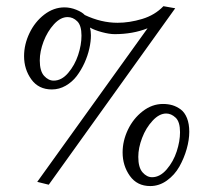

<svg xmlns="http://www.w3.org/2000/svg" viewBox="-20 -589 677 627"><path d="M431.6 -76.7Q431.6 -42 445.6 -26.1Q459.5 -10.3 476.6 -10.3Q502.4 -10.3 524.4 -35.9Q546.4 -61.5 557.1 -94.7Q567.9 -127.9 567.9 -157.2Q567.9 -191.4 553.5 -204.8Q539.1 -218.3 522.9 -218.3Q500 -218.3 478.3 -194.8Q456.5 -171.4 444.1 -138.7Q431.6 -106 431.6 -76.7ZM380.4 -91.3Q380.4 -128.9 397.7 -165.3Q415 -201.7 445.8 -225.6Q476.6 -249.5 512.2 -249.5Q528.8 -249.5 543 -245.4Q557.1 -241.2 570.1 -231.7Q583 -222.2 590.6 -203.4Q598.1 -184.6 598.1 -158.7Q598.1 -132.3 589.6 -102.3Q581.1 -72.3 565.7 -44.9Q550.3 -17.6 525.1 0.5Q500 18.6 470.7 18.6Q427.7 18.6 404.1 -14.6Q380.4 -47.9 380.4 -91.3ZM363.8 -514.6Q402.8 -514.6 444.3 -527.1Q485.8 -539.6 513.7 -568.8L552.2 -562L139.2 14.2L101.6 4.9L461.9 -496.6Q413.6 -477.5 354.5 -477.5Q336.9 -477.5 312.5 -484.1Q288.1 -490.7 273.9 -499Q276.9 -487.3 276.9 -473.6Q276.9 -453.6 271.7 -430.4Q266.6 -407.2 255.9 -383.5Q245.1 -359.9 230.5 -340.6Q215.8 -321.3 194.6 -309.1Q173.3 -296.9 149.4 -296.9Q106 -296.9 82.3 -329.8Q58.6 -362.8 58.6 -405.8Q58.6 -443.8 76.2 -480.7Q93.8 -517.6 124.5 -541.3Q155.3 -564.9 190.4 -564.9Q210 -564.9 229.2 -557.1Q248.5 -549.3 256.8 -540Q310.5 -514.6 363.8 -514.6ZM109.9 -391.6Q109.9 -356.9 124 -341.3Q138.2 -325.7 155.3 -325.7Q181.2 -325.7 202.6 -350.8Q224.1 -376 235.1 -409.2Q246.1 -442.4 246.1 -472.7Q246.1 -505.9 232.2 -519.5Q218.3 -533.2 200.7 -533.2Q177.7 -533.2 156.2 -509.8Q134.8 -486.3 122.3 -453.6Q109.9 -420.9 109.9 -391.6Z"/></svg>

Font: Libertinage
Style: b
Weight: 400
Designer: OSP
Foundry: OSP
Version: Version 1.0; 2008; OFL relea